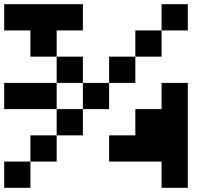

<svg xmlns="http://www.w3.org/2000/svg" viewBox="-20 -1020 1040 915"><path d="M250 -875V-750H125V-875H0V-1000H375V-875ZM875 -1000V-875H750V-1000ZM625 -875H750V-750H625ZM375 -625H250V-750H375ZM500 -750H625V-625H500ZM250 -625V-500H0V-625ZM375 -625H500V-500H375ZM750 -625H875V-125H750V-250H500V-375H625V-500H750ZM250 -500H375V-375H250ZM125 -375H250V-250H125ZM0 -250H125V-125H0Z"/></svg>

Font: Press Start 2P
Style: Regular
Weight: 400
Designer: CodeMan38
Foundry: CodeMan38
Version: Version 3.000